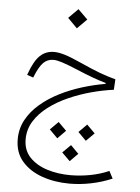

<svg xmlns="http://www.w3.org/2000/svg" viewBox="-62 -686 772 1059"><g transform="rotate(5 323.5 -156.5)"><path d="M229.5 36.6 274.4 -8.3 319.3 36.6 274.4 82ZM387.7 37.1 432.6 -7.8 477.5 37.1 432.6 82ZM308.6 157.2 353.5 112.8 397.5 157.2 353.5 201.7ZM216.8 -391.1Q239.7 -391.1 273.4 -381.3Q307.1 -371.6 369.6 -343.3Q432.1 -314.9 476.6 -298.3Q521 -281.7 565.4 -270L562 -211.9Q502.4 -204.1 438.2 -186.8Q374 -169.4 314 -142.8Q253.9 -116.2 205.8 -79.8Q157.7 -43.5 129.4 2Q101.1 47.4 101.1 102.5Q101.1 162.6 137.7 201.4Q174.3 240.2 234.1 259.3Q293.9 278.3 364.3 278.3Q418.9 278.3 473.9 267.8Q528.8 257.3 576.7 236.3L598.1 276.9Q542 300.8 481.7 313Q421.4 325.2 363.3 325.2Q280.8 325.2 211.2 300.8Q141.6 276.4 99.6 227.8Q57.6 179.2 57.6 106Q57.6 46.9 84.5 -2.2Q111.3 -51.3 157.5 -90.8Q203.6 -130.4 262.2 -159.9Q320.8 -189.5 385.5 -209.5Q450.2 -229.5 513.7 -240.2V-245.1Q479 -254.9 439.7 -269.3Q400.4 -283.7 349.6 -305.2Q294.9 -328.1 264.6 -337.6Q234.4 -347.2 216.3 -347.2Q183.1 -347.2 160.4 -324.5Q137.7 -301.8 116.2 -248L113.3 -240.2L78.6 -252L81.5 -260.3Q106.9 -331.1 138.7 -361.1Q170.4 -391.1 216.8 -391.1ZM276.4 -585 329.1 -637.7 382.3 -585 329.1 -531.7Z"/></g></svg>

Font: Estedad-FD ExtraLight
Style: Regular
Weight: 200
Designer: Amin Abedi
Version: Version 7.3